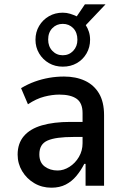

<svg xmlns="http://www.w3.org/2000/svg" viewBox="-20 -864 579 893"><path d="M219 9Q175 9 139.5 -12Q104 -33 83 -68Q62 -103 62 -145Q62 -197 91 -231Q120 -265 175 -281Q230 -297 307 -297H378V-227H322Q281 -227 251 -223Q221 -219 201.5 -210.5Q182 -202 172.5 -186Q163 -170 163 -146Q163 -108 188 -89.5Q213 -71 248 -71Q276 -71 303 -88Q330 -105 347 -134Q364 -163 364 -198V-338Q364 -385 336.5 -404.5Q309 -424 256 -424Q223 -424 186 -414.5Q149 -405 110 -379L78 -454Q110 -473 142 -484.5Q174 -496 208 -502Q242 -508 278 -508Q333 -508 375 -488.5Q417 -469 440.5 -429.5Q464 -390 464 -328V0H378V-102H372Q357 -72 335.5 -46Q314 -20 285.5 -5.5Q257 9 219 9ZM272 -554Q236 -554 207.5 -570.5Q179 -587 162 -615.5Q145 -644 145 -679Q145 -715 162 -743.5Q179 -772 207.5 -788.5Q236 -805 272 -805Q290 -805 306 -800Q322 -795 337 -788L375 -844H471L379 -747Q388 -733 393.5 -716Q399 -699 399 -679Q399 -644 382.5 -615.5Q366 -587 337.5 -570.5Q309 -554 272 -554ZM272 -607Q301 -607 320.5 -627.5Q340 -648 340 -679Q340 -713 320.5 -733Q301 -753 272 -753Q243 -753 223.5 -733Q204 -713 204 -680Q204 -648 223.5 -627.5Q243 -607 272 -607Z"/></svg>

Font: Nunito Sans 7pt Condensed SemiBold
Style: Regular
Weight: 600
Width: 3
Designer: Vernon Adams
Foundry: Vernon Adams
Version: Version 3.101;gftools[0.9.27]